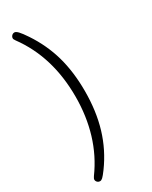

<svg xmlns="http://www.w3.org/2000/svg" viewBox="-212 -707 728 918"><g transform="rotate(-30 152.0 -248.5)"><path d="M148 -248Q148 -140 119.5 -46Q91 48 34 126Q27 136 27 142Q27 150 33 156Q39 162 48 162Q55 162 63 154.5Q71 147 88 124Q145 46 172.5 -45.5Q200 -137 200 -248Q200 -354 175.5 -440.5Q151 -527 99 -605Q79 -635 67.5 -647Q56 -659 48 -659Q39 -659 33 -652.5Q27 -646 27 -638Q27 -635 28.5 -632Q30 -629 34 -623Q148 -468 148 -248Z"/></g></svg>

Font: Beiruti Light
Style: Regular
Weight: 300
Designer: Arlette Boutros
Foundry: Boutros
Version: Version 1.41